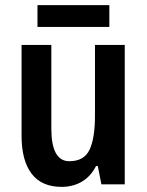

<svg xmlns="http://www.w3.org/2000/svg" viewBox="-20 -718 572 748"><path d="M466 -543V0H375L361 -71H354Q333 -30 298.5 -10Q264 10 220 10Q142 10 103 -41.5Q64 -93 64 -189V-543H180V-217Q180 -90 250 -90Q308 -90 329 -135Q350 -180 350 -267V-543ZM406 -698V-613H126V-698Z"/></svg>

Font: Noto Sans Devanagari Condensed SemiBold
Style: Regular
Weight: 600
Width: 3
Designer: Jelle Bosma - Monotype Design Team
Foundry: Monotype Imaging Inc.
Version: Version 2.004; ttfautohint (v1.8.4.7-5d5b)